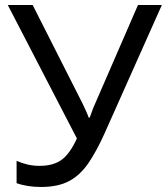

<svg xmlns="http://www.w3.org/2000/svg" viewBox="-20 -734 664 764"><path d="M624 -714 396 -203Q364 -132 331.5 -84.5Q299 -37 255 -13.5Q211 10 143 10Q115 10 90.5 6Q66 2 46 -5V-94Q66 -85 89 -79.5Q112 -74 137 -74Q192 -74 225 -98Q258 -122 286 -183L11 -714H110L309 -321Q314 -310 321 -295Q328 -280 333 -266H337Q341 -276 346.5 -292Q352 -308 357 -318L529 -714Z"/></svg>

Font: Apis
Style: Regular
Weight: 400
Designer: Monotype Design Team
Foundry: Monotype Imaging Inc.
Version: Version 2.000; build 0001